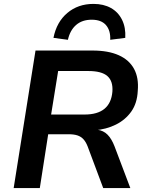

<svg xmlns="http://www.w3.org/2000/svg" viewBox="-20 -964 761 984"><path d="M50 0 162 -705H454Q535 -705 588.5 -681Q642 -657 667 -611Q692 -565 686 -498Q683 -435 653 -392.5Q623 -350 574 -325.5Q525 -301 463 -296V-300L479 -299Q510 -295 531 -274Q552 -253 567 -214L648 0H509L429 -214Q420 -237 407.5 -250.5Q395 -264 377 -270Q359 -276 332 -276H227L184 0ZM242 -377H413Q480 -377 515.5 -406.5Q551 -436 556 -494Q560 -548 530.5 -574Q501 -600 433 -600H278ZM328 -760 254 -770Q270 -851 325 -897.5Q380 -944 459 -944Q511 -944 548.5 -923Q586 -902 605.5 -862.5Q625 -823 622 -770L545 -760Q547 -808 523 -835.5Q499 -863 450 -863Q401 -863 370 -836Q339 -809 328 -760Z"/></svg>

Font: Nunito Sans 9pt
Style: Bold Italic
Weight: 700
Italic angle: -9°
Version: Version 3.101;gftools[0.9.27]